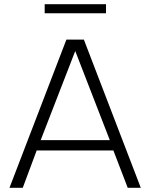

<svg xmlns="http://www.w3.org/2000/svg" viewBox="-20 -891 714 911"><path d="M378 -703 648 0H586L518 -177H154L88 0H25L295 -703ZM337 -649 173 -226H501ZM483 -871V-828H192V-871Z"/></svg>

Font: Metropolitano Light
Style: Regular
Weight: 300
Designer: Fonts by Alex Slobzheninov & Chris M. Simpson / Changes by Cristiano Sobral
Foundry: Fonts by Alex Slobzheninov & Chris M. Simpson / Changes by Cristiano Sobral
Version: Version 1.00;August 30, 2020;FontCreator 13.0.0.2681 64-bit